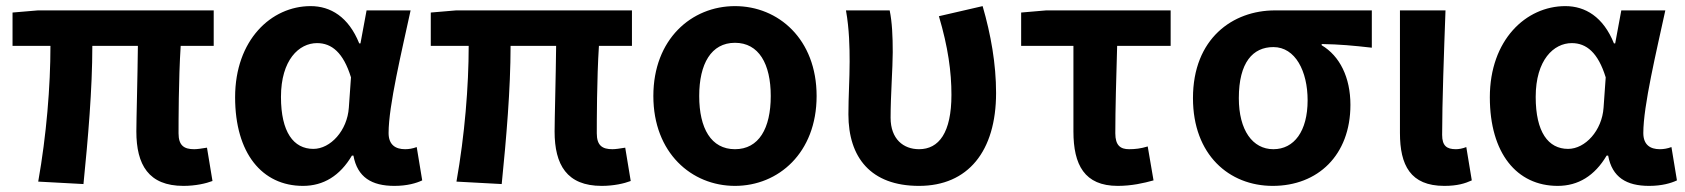

<svg xmlns="http://www.w3.org/2000/svg" viewBox="-20 -594 5512 628"><path d="M580 14C620 14 654 6 675 -2L657 -111C639 -108 625 -106 615 -106C582 -106 564 -118 564 -158C564 -191 564 -337 571 -444H679V-560H104L21 -553V-444H145C145 -312 132 -152 105 0L253 8C268 -141 282 -303 282 -444H431C430 -342 426 -204 426 -164C426 -55 466 14 580 14Z M971 14C1038 14 1092 -19 1131 -85H1136C1149 -14 1196 14 1270 14C1312 14 1342 5 1361 -4L1343 -113C1330 -108 1317 -106 1305 -106C1274 -106 1251 -120 1251 -159C1251 -248 1294 -426 1323 -560H1179L1159 -452H1155C1120 -539 1061 -574 996 -574C867 -574 749 -463 749 -276C749 -93 837 14 971 14ZM1005 -107C940 -107 899 -162 899 -277C899 -398 958 -453 1017 -453C1065 -453 1103 -422 1128 -341L1121 -242C1116 -167 1061 -107 1005 -107Z M1948 14C1988 14 2022 6 2043 -2L2025 -111C2007 -108 1993 -106 1983 -106C1950 -106 1932 -118 1932 -158C1932 -191 1932 -337 1939 -444H2047V-560H1472L1389 -553V-444H1513C1513 -312 1500 -152 1473 0L1621 8C1636 -141 1650 -303 1650 -444H1799C1798 -342 1794 -204 1794 -164C1794 -55 1834 14 1948 14Z M2384 14C2526 14 2651 -94 2651 -280C2651 -466 2526 -574 2384 -574C2242 -574 2117 -466 2117 -280C2117 -94 2242 14 2384 14ZM2384 -106C2306 -106 2267 -174 2267 -280C2267 -385 2306 -454 2384 -454C2462 -454 2501 -385 2501 -280C2501 -174 2462 -106 2384 -106Z M2986 14C3146 14 3238 -99 3238 -290C3238 -385 3221 -481 3194 -574L3051 -541C3081 -440 3092 -359 3092 -284C3092 -160 3051 -106 2986 -106C2935 -106 2893 -139 2893 -209C2893 -282 2900 -373 2900 -423C2900 -475 2898 -521 2890 -560H2747C2758 -499 2759 -437 2759 -393C2759 -335 2755 -278 2755 -220C2755 -79 2828 14 2986 14Z M3636 14C3681 14 3721 5 3753 -4L3734 -115C3711 -108 3693 -106 3673 -106C3645 -106 3628 -118 3628 -158C3628 -236 3631 -340 3634 -444H3809V-560H3402L3320 -553V-444H3491V-164C3491 -55 3527 14 3636 14Z M4143 14C4290 14 4397 -86 4397 -251C4397 -341 4362 -411 4303 -446V-450C4362 -449 4405 -445 4467 -438V-560H4150C4012 -560 3882 -468 3882 -273C3882 -88 4000 14 4143 14ZM4145 -106C4077 -106 4032 -168 4032 -273C4032 -390 4078 -440 4145 -440C4217 -440 4257 -361 4257 -266C4257 -165 4213 -106 4145 -106Z M4704 14C4747 14 4772 6 4794 -4L4776 -113C4764 -108 4751 -106 4742 -106C4712 -106 4697 -117 4697 -153C4697 -258 4703 -423 4708 -560H4559V-159C4559 -54 4593 14 4704 14Z M5075 14C5142 14 5196 -19 5235 -85H5240C5253 -14 5300 14 5374 14C5416 14 5446 5 5465 -4L5447 -113C5434 -108 5421 -106 5409 -106C5378 -106 5355 -120 5355 -159C5355 -248 5398 -426 5427 -560H5283L5263 -452H5259C5224 -539 5165 -574 5100 -574C4971 -574 4853 -463 4853 -276C4853 -93 4941 14 5075 14ZM5109 -107C5044 -107 5003 -162 5003 -277C5003 -398 5062 -453 5121 -453C5169 -453 5207 -422 5232 -341L5225 -242C5220 -167 5165 -107 5109 -107Z"/></svg>

Font: Noto Sans Mono CJK TC
Style: Bold
Weight: 700
Designer: Ryoko NISHIZUKA 西塚涼子 (kana, bopomofo & ideographs); Paul D. Hunt (Latin, Greek & Cyrillic); Sandoll Communications 산돌커뮤니
Foundry: Adobe
Version: Version 2.004;hotconv 1.0.118;makeotfexe 2.5.65603